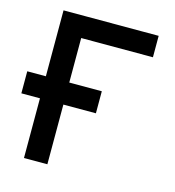

<svg xmlns="http://www.w3.org/2000/svg" viewBox="-106 -782 796 871"><g transform="rotate(15 292.0 -346.5)"><path d="M-2 -280.3V-383.8H348.1V-280.3ZM85.4 0V-693.4H195.3V0ZM85.4 -592.8V-693.4H532.2V-592.8Z"/></g></svg>

Font: Cascadia Code Medium
Style: Regular
Weight: 500
Monospace: yes
Designer: Aaron Bell
Foundry: Saja Typeworks
Version: Version 2407.024